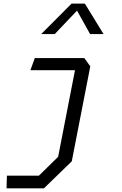

<svg xmlns="http://www.w3.org/2000/svg" viewBox="-20 -822 660 1042"><path d="M15.5 200H218.5L369.5 53.5L470 -462L437.5 -507H169L145 -441H387L295.5 29L191 131.5H17.5ZM203.5 -637H277L398 -764.5L469 -637H542L440.5 -802.5H368.5Z"/></svg>

Font: Monaspace Krypton Light
Style: Italic
Weight: 300
Italic angle: -11°
Designer: Riley Cran & the Lettermatic Team
Foundry: Lettermatic
Version: Version 1.101 (Monaspace Krypton)